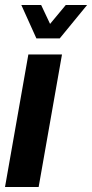

<svg xmlns="http://www.w3.org/2000/svg" viewBox="-27 -745 367 765"><path d="M-7 0 86 -528H220L127 0ZM320 -725 211 -592H118L58 -725H137L187 -619H147L235 -725Z"/></svg>

Font: Archivo ExtraCondensed ExtraBold
Style: Italic
Weight: 800
Width: 2
Italic angle: -10°
Designer: Hector Gatti
Foundry: Omnibus-Type
Version: Version 2.001